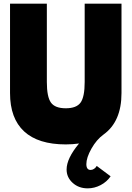

<svg xmlns="http://www.w3.org/2000/svg" viewBox="-20 -770 715 1043"><path d="M34.5 -750H234.5V-324.5Q234.5 -243.6 256.8 -212.7Q279.1 -181.8 337.3 -181.8Q395.5 -181.8 417.7 -212.7Q440 -243.6 440 -324.5V-750H640V-264.5Q640 -109.1 542.3 -39.1Q504.5 -11.8 476.8 37.3Q449.1 86.4 449.1 121.4Q449.1 153.2 472.3 153.2Q481.8 153.2 490.9 147.3Q500 141.4 505.5 131.4L580.9 187.7Q560 218.2 526.4 235.7Q492.7 253.2 456.4 253.2Q407.7 253.2 374.8 223.4Q341.8 193.6 341.8 150.9Q341.8 90.5 409.5 9.5Q373.6 14.5 337.3 14.5Q187.7 14.5 111.1 -56.1Q34.5 -126.8 34.5 -264.5Z"/></svg>

Font: Spartan MB Black
Style: Regular
Weight: 900
Designer: Matt Bailey, Mirko Velimirovic
Foundry: Matt Bailey
Version: Version 1.005